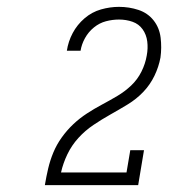

<svg xmlns="http://www.w3.org/2000/svg" viewBox="-20 -863 540 560"><path d="M111 -323V-324Q115 -348 120.5 -371.5Q126 -395 135.5 -418Q145 -441 160 -462Q175 -483 193.5 -500.5Q212 -518 233.5 -532Q255 -546 277.5 -558Q300 -570 322 -583Q344 -596 362.5 -613.5Q381 -631 392.5 -654Q404 -677 408 -701Q408 -701 408 -701Q408 -701 408 -701Q412 -722 409.5 -742Q407 -762 396 -777.5Q385 -793 366.5 -799.5Q348 -806 327 -806Q308 -806 289 -801Q270 -796 254 -783Q238 -770 228 -752Q218 -734 215 -715H175Q179 -742 192 -766.5Q205 -791 226.5 -809.5Q248 -828 274.5 -835.5Q301 -843 327 -843Q357 -843 384 -834Q411 -825 428 -803.5Q445 -782 448.5 -753Q452 -724 448 -695Q443 -668 430.5 -642Q418 -616 398 -595Q378 -574 352.5 -558.5Q327 -543 302 -529Q277 -515 252.5 -498.5Q228 -482 208.5 -460.5Q189 -439 176.5 -413Q164 -387 158 -360H349L360 -425H400L383 -323Z"/></svg>

Font: Iosevka Slab Extralight
Style: Italic
Weight: 200
Italic angle: -9°
Monospace: yes
Designer: Belleve Invis
Foundry: Belleve Invis
Version: Version 11.1.1; ttfautohint (v1.8.3)